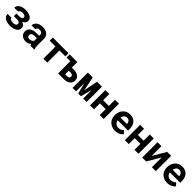

<svg xmlns="http://www.w3.org/2000/svg" viewBox="657 -2608 4687 4687"><g transform="rotate(45 3000.5 -264.0)"><path d="M536.6 -383.8Q536.6 -348.6 512 -319.1Q487.3 -289.6 443.4 -272Q493.2 -256.3 519.5 -225.3Q545.9 -194.3 545.9 -149.4Q545.9 -111.8 527.1 -82.3Q508.3 -52.7 475.1 -32.2Q441.9 -11.7 396.2 -1Q350.6 9.8 296.4 9.8Q252 9.8 208.7 0Q165.5 -9.8 131.6 -30Q97.7 -50.3 76.7 -81.5Q55.7 -112.8 55.7 -156.2H190.9Q190.9 -143.6 198.5 -132.1Q206.1 -120.6 220.2 -111.8Q234.4 -103 255.4 -97.7Q276.4 -92.3 302.7 -92.3Q329.6 -92.3 349.9 -97.9Q370.1 -103.5 383.5 -112.8Q397 -122.1 403.6 -133.8Q410.2 -145.5 410.2 -158.2Q410.2 -193.8 382.3 -209.2Q354.5 -224.6 302.7 -224.6H203.1V-314.9H302.7Q353.5 -314.9 377.2 -331.3Q400.9 -347.7 400.9 -373.5Q400.9 -384.8 395.5 -395.8Q390.1 -406.7 378.2 -415.3Q366.2 -423.8 347.4 -429.2Q328.6 -434.6 302.2 -434.6Q280.3 -434.6 261.5 -430.7Q242.7 -426.8 228.8 -419.2Q214.8 -411.6 207 -400.9Q199.2 -390.1 199.2 -376.5H64Q64 -414.1 82.3 -444.1Q100.6 -474.1 132.1 -494.9Q163.6 -515.6 206.1 -526.6Q248.5 -537.6 296.4 -537.6Q350.1 -537.6 394.5 -527.6Q439 -517.6 470.5 -498.3Q502 -479 519.3 -450.2Q536.6 -421.4 536.6 -383.8Z M999 0Q994.1 -9.8 990.7 -22.5Q987.3 -35.2 984.9 -49.3Q973.6 -37.1 959 -26.4Q944.3 -15.6 926.5 -7.6Q908.7 0.5 887.2 5.1Q865.7 9.8 840.8 9.8Q800.3 9.8 766.4 -2Q732.4 -13.7 708 -34.7Q683.6 -55.7 669.9 -84.7Q656.2 -113.8 656.2 -147.9Q656.2 -231.4 718.5 -277.1Q780.8 -322.8 904.3 -322.8H980V-354Q980 -392.1 955.1 -414.3Q930.2 -436.5 883.3 -436.5Q841.8 -436.5 822.8 -418.7Q803.7 -400.9 803.7 -371.1H668Q668 -404.8 682.9 -435.1Q697.8 -465.3 726.3 -488.3Q754.9 -511.2 796.1 -524.7Q837.4 -538.1 890.6 -538.1Q938.5 -538.1 979.7 -526.4Q1021 -514.6 1051.3 -491.7Q1081.5 -468.8 1098.6 -433.8Q1115.7 -398.9 1115.7 -353V-126.5Q1115.7 -84 1121.1 -56.2Q1126.5 -28.3 1136.7 -8.3V0ZM869.6 -95.2Q890.1 -95.2 907.7 -100.1Q925.3 -105 939.5 -112.8Q953.6 -120.6 963.9 -130.6Q974.1 -140.6 980 -150.9V-241.7H910.6Q878.9 -241.7 856.4 -235.6Q834 -229.5 819.8 -218.5Q805.7 -207.5 798.8 -192.1Q792 -176.8 792 -158.7Q792 -131.3 811.3 -113.3Q830.6 -95.2 869.6 -95.2Z M1787.1 -419.4H1583.5V0H1447.3V-419.4H1245.6V-528.3H1787.1Z M2093.3 -336.4H2161.1Q2212.9 -336.4 2252.9 -324.2Q2293 -312 2320.1 -290.3Q2347.2 -268.6 2361.1 -239Q2375 -209.5 2375 -174.3Q2375 -137.7 2361.1 -106Q2347.2 -74.2 2320.1 -50.8Q2293 -27.3 2252.9 -13.7Q2212.9 0 2161.1 0H1956.1V-422.4H1827.6V-528.3H2093.3ZM2093.3 -230.5V-105.5H2161.1Q2182.1 -105.5 2196.8 -111.3Q2211.4 -117.2 2220.5 -126.5Q2229.5 -135.7 2233.4 -147.2Q2237.3 -158.7 2237.3 -170.4Q2237.3 -180.7 2233.4 -191.2Q2229.5 -201.7 2220.5 -210.4Q2211.4 -219.2 2196.8 -224.9Q2182.1 -230.5 2161.1 -230.5Z M2697.8 -161.6 2772 -528.3H2941.9V0H2821.8V-294.4L2743.2 0H2651.9L2575.7 -287.1V0H2455.6V-528.3H2624.5Z M3529.3 0H3393.1V-205.1H3195.8V0H3059.6V-528.3H3195.8V-314.5H3393.1V-528.3H3529.3Z M3925.8 9.8Q3864.7 9.8 3814.9 -10.3Q3765.1 -30.3 3729.5 -64.7Q3693.8 -99.1 3674.6 -145.8Q3655.3 -192.4 3655.3 -245.6V-265.1Q3655.3 -325.7 3674.3 -375.7Q3693.4 -425.8 3727.5 -461.9Q3761.7 -498 3808.6 -518.1Q3855.5 -538.1 3910.6 -538.1Q3967.8 -538.1 4012.5 -519.3Q4057.1 -500.5 4088.1 -466.3Q4119.1 -432.1 4135.3 -384Q4151.4 -335.9 4151.4 -277.8V-220.2H3793Q3796.9 -193.4 3808.8 -171.1Q3820.8 -148.9 3839.4 -132.8Q3857.9 -116.7 3881.8 -107.9Q3905.8 -99.1 3934.1 -99.1Q3954.1 -99.1 3973.9 -103Q3993.7 -106.9 4011.7 -114.5Q4029.8 -122.1 4045.4 -133.3Q4061 -144.5 4072.8 -159.7L4140.6 -86.4Q4127.9 -68.4 4107.7 -51Q4087.4 -33.7 4059.8 -20.3Q4032.2 -6.8 3998.5 1.5Q3964.8 9.8 3925.8 9.8ZM3909.7 -428.2Q3886.7 -428.2 3867.7 -420.2Q3848.6 -412.1 3834.2 -397Q3819.8 -381.8 3810.1 -360.8Q3800.3 -339.8 3795.4 -314H4018.1V-324.7Q4017.1 -346.2 4009.8 -365.2Q4002.4 -384.3 3988.8 -398.2Q3975.1 -412.1 3955.3 -420.2Q3935.5 -428.2 3909.7 -428.2Z M4729.5 0H4593.3V-205.1H4396V0H4259.8V-528.3H4396V-314.5H4593.3V-528.3H4729.5Z M5194.3 -528.3H5330.1V0H5194.3V-336.9L4995.6 0H4859.9V-528.3H4995.6V-191.4Z M5726.1 9.8Q5665 9.8 5615.2 -10.3Q5565.4 -30.3 5529.8 -64.7Q5494.1 -99.1 5474.9 -145.8Q5455.6 -192.4 5455.6 -245.6V-265.1Q5455.6 -325.7 5474.6 -375.7Q5493.7 -425.8 5527.8 -461.9Q5562 -498 5608.9 -518.1Q5655.8 -538.1 5710.9 -538.1Q5768.1 -538.1 5812.7 -519.3Q5857.4 -500.5 5888.4 -466.3Q5919.4 -432.1 5935.5 -384Q5951.7 -335.9 5951.7 -277.8V-220.2H5593.3Q5597.2 -193.4 5609.1 -171.1Q5621.1 -148.9 5639.6 -132.8Q5658.2 -116.7 5682.1 -107.9Q5706.1 -99.1 5734.4 -99.1Q5754.4 -99.1 5774.2 -103Q5793.9 -106.9 5812 -114.5Q5830.1 -122.1 5845.7 -133.3Q5861.3 -144.5 5873 -159.7L5940.9 -86.4Q5928.2 -68.4 5908 -51Q5887.7 -33.7 5860.1 -20.3Q5832.5 -6.8 5798.8 1.5Q5765.1 9.8 5726.1 9.8ZM5710 -428.2Q5687 -428.2 5668 -420.2Q5648.9 -412.1 5634.5 -397Q5620.1 -381.8 5610.4 -360.8Q5600.6 -339.8 5595.7 -314H5818.4V-324.7Q5817.4 -346.2 5810.1 -365.2Q5802.7 -384.3 5789.1 -398.2Q5775.4 -412.1 5755.6 -420.2Q5735.8 -428.2 5710 -428.2Z"/></g></svg>

Font: Roboto Mono
Style: Bold
Weight: 700
Designer: Google
Version: Version 2.000985; 2015; ttfautohint (v1.3)